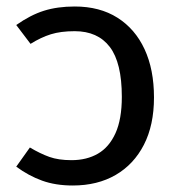

<svg xmlns="http://www.w3.org/2000/svg" viewBox="-20 -559 551 591"><path d="M210 -539Q287 -539 341.5 -504.5Q396 -470 425 -407.5Q454 -345 454 -259Q454 -174 423 -113.5Q392 -53 336 -20.5Q280 12 204 12Q151 12 109.5 -3Q68 -18 30 -46L72 -105Q104 -86 132 -76Q160 -66 200 -66Q247 -66 281.5 -86Q316 -106 335.5 -149Q355 -192 355 -261Q355 -366 318 -414.5Q281 -463 210 -463Q167 -463 136.5 -453.5Q106 -444 74 -424L30 -482Q74 -513 115.5 -526Q157 -539 210 -539Z"/></svg>

Font: Fira Sans Variable
Style: Regular
Weight: 400
Designer: Carrois Corporate & Edenspiekermann AG
Foundry: Carrois Corporate GbR & Edenspiekermann AG
Version: Version 4.202